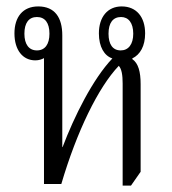

<svg xmlns="http://www.w3.org/2000/svg" viewBox="-20 -573 535 598"><path d="M362 5H388L418 -38V-311C418 -349 411 -376 392 -389V-391C417 -403 432 -430 432 -469C432 -520 405 -553 359 -553C315 -553 288 -520 288 -469C288 -427 305 -399 330 -391C269 -327 211 -210 175 -115H174V-463C174 -518 151 -553 99 -553C51 -553 25 -520 25 -469C25 -417 51 -385 90 -385C101 -385 110 -388 117 -392V0H171C219 -163 286 -301 350 -368C359 -358 362 -339 362 -313ZM95 -416C70 -416 56 -435 56 -468C56 -502 70 -520 95 -520C120 -520 134 -502 134 -468C134 -435 120 -416 95 -416ZM356 -416C331 -416 318 -435 318 -468C318 -502 332 -520 357 -520C380 -520 395 -502 395 -468C395 -435 380 -416 356 -416Z"/></svg>

Font: Noto Serif Thai ExtraCondensed Light
Style: Regular
Weight: 300
Width: 2
Designer: Monotype Design Team
Foundry: Monotype Imaging Inc.
Version: Version 2.002